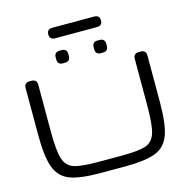

<svg xmlns="http://www.w3.org/2000/svg" viewBox="-148 -1218 1332 1374"><g transform="rotate(-15 517.5 -531.0)"><path d="M66.4 -365.2V-710.9Q66.4 -730 76.4 -740Q86.4 -750 105.5 -750H121.1Q140.1 -750 150.1 -740Q160.2 -730 160.2 -710.9V-365.2Q160.2 -221.7 179.2 -161.6Q198.2 -101.6 251 -83.5Q303.7 -65.4 429.2 -65.4H606Q731.4 -65.4 784.2 -83.5Q836.9 -101.6 856 -161.6Q875 -221.7 875 -365.2V-710.9Q875 -730 885 -740Q895 -750 914.1 -750H929.7Q948.7 -750 958.7 -740Q968.8 -730 968.8 -710.9V-365.2Q968.8 -200.7 939 -121.3Q909.2 -42 834.2 -13.2Q759.3 15.6 606 15.6H429.2Q275.9 15.6 200.9 -13.2Q126 -42 96.2 -121.3Q66.4 -200.7 66.4 -365.2ZM651.4 -906.2H667Q686 -906.2 696 -896.2Q706.1 -886.2 706.1 -867.2V-851.6Q706.1 -832.5 696 -822.5Q686 -812.5 667 -812.5H651.4Q632.3 -812.5 622.3 -822.5Q612.3 -832.5 612.3 -851.6V-867.2Q612.3 -886.2 622.3 -896.2Q632.3 -906.2 651.4 -906.2ZM370.1 -906.2H385.7Q404.8 -906.2 414.8 -896.2Q424.8 -886.2 424.8 -867.2V-851.6Q424.8 -832.5 414.8 -822.5Q404.8 -812.5 385.7 -812.5H370.1Q351.1 -812.5 341.1 -822.5Q331.1 -832.5 331.1 -851.6V-867.2Q331.1 -886.2 341.1 -896.2Q351.1 -906.2 370.1 -906.2ZM361.3 -1078.1H673.8Q686.5 -1078.1 695.3 -1073.7Q704.1 -1069.3 708.5 -1060.5Q712.9 -1051.8 712.9 -1039.1Q712.9 -1026.4 708.5 -1017.6Q704.1 -1008.8 695.3 -1004.4Q686.5 -1000 673.8 -1000H361.3Q348.6 -1000 339.8 -1004.4Q331.1 -1008.8 326.7 -1017.6Q322.3 -1026.4 322.3 -1039.1Q322.3 -1051.8 326.7 -1060.5Q331.1 -1069.3 339.8 -1073.7Q348.6 -1078.1 361.3 -1078.1Z"/></g></svg>

Font: Gyrochrome
Style: Regular
Weight: 400
Designer: David Moles
Foundry: David Moles
Version: Version 1.005;Glyphs 3.2.3 (3260)